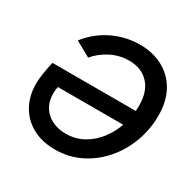

<svg xmlns="http://www.w3.org/2000/svg" viewBox="-162 -890 1060 1060"><g transform="rotate(30 367.5 -359.5)"><path d="M318.4 9.3Q235.4 9.3 174.3 -24.2Q113.3 -57.6 80.1 -117.2Q46.9 -176.8 46.9 -254.4Q46.9 -279.8 52.2 -315.9Q57.6 -352.1 67.9 -398.4H630.4L610.4 -297.9H160.6Q158.2 -286.6 157.2 -275.1Q156.2 -263.7 156.2 -253.9Q156.2 -181.6 203.9 -138.9Q251.5 -96.2 326.2 -96.2Q388.2 -96.2 438.5 -124.5Q488.8 -152.8 525.1 -200.7Q561.5 -248.5 581.1 -308.8Q600.6 -369.1 600.6 -432.6Q600.6 -522.9 554.4 -572Q508.3 -621.1 430.2 -621.1Q368.2 -621.1 314.2 -593.3Q260.3 -565.4 224.1 -522L127.4 -575.7Q184.1 -648.9 266.4 -688.2Q348.6 -727.5 438 -727.5Q519 -727.5 583 -693.8Q647 -660.2 683.8 -595.5Q720.7 -530.8 720.7 -438.5Q720.7 -350.1 690.9 -269.8Q661.1 -189.5 606.9 -126.7Q552.7 -64 479 -27.3Q405.3 9.3 318.4 9.3Z"/></g></svg>

Font: Reddit Sans SemiBold
Style: Italic
Weight: 600
Italic angle: -11.25°
Designer: Stephen Hutchings
Version: Version 1.013